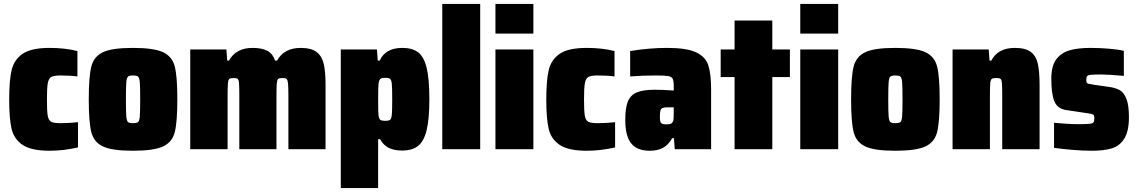

<svg xmlns="http://www.w3.org/2000/svg" viewBox="-20 -763 5815 982"><path d="M27 -254Q27 -351 39.5 -404.5Q52 -458 96 -488Q140 -518 234 -518Q312 -518 376 -502V-372Q339 -377 289 -377Q256 -377 242.5 -369.5Q229 -362 224.5 -338Q220 -314 220 -255Q220 -195 224 -171.5Q228 -148 241.5 -140.5Q255 -133 289 -133Q332 -133 379 -138V-9Q305 8 234 8Q140 8 95.5 -22Q51 -52 39 -105Q27 -158 27 -254Z M434 -255Q434 -371 447 -422.5Q460 -474 506.5 -496Q553 -518 660 -518Q767 -518 814 -496Q861 -474 874 -422.5Q887 -371 887 -255Q887 -139 874 -87.5Q861 -36 814 -14Q767 8 660 8Q553 8 506.5 -14Q460 -36 447 -87.5Q434 -139 434 -255ZM697 -255Q697 -320 695 -342.5Q693 -365 686.5 -371Q680 -377 660 -377Q641 -377 634.5 -371Q628 -365 626 -342.5Q624 -320 624 -255Q624 -190 626 -167.5Q628 -145 634.5 -139Q641 -133 660 -133Q680 -133 686.5 -139Q693 -145 695 -167.5Q697 -190 697 -255Z M953 -510H1138L1142 -453H1151Q1187 -518 1272 -518Q1321 -518 1348.5 -502.5Q1376 -487 1387 -453H1397Q1433 -518 1518 -518Q1571 -518 1598.5 -497.5Q1626 -477 1635.5 -437.5Q1645 -398 1645 -331V0H1455V-271Q1455 -319 1453 -337Q1451 -355 1445.5 -359.5Q1440 -364 1425 -364Q1408 -364 1402.5 -359Q1397 -354 1395.5 -336Q1394 -318 1394 -263V0H1204V-271Q1204 -320 1202.5 -337.5Q1201 -355 1195.5 -359.5Q1190 -364 1175 -364Q1158 -364 1152.5 -359Q1147 -354 1145.5 -336Q1144 -318 1144 -263V0H953Z M1723 -510H1908L1912 -453H1922Q1951 -518 2038 -518Q2089 -518 2118.5 -495.5Q2148 -473 2162 -416.5Q2176 -360 2176 -256Q2176 -154 2162 -97Q2148 -40 2118 -16.5Q2088 7 2036 7Q1997 7 1969.5 -6Q1942 -19 1924 -51H1914V199H1723ZM1986 -255Q1986 -314 1984 -334Q1982 -354 1975.5 -359.5Q1969 -365 1950 -365Q1934 -365 1927 -360.5Q1920 -356 1917 -341Q1914 -325 1914 -255Q1914 -183 1916 -172Q1919 -154 1926 -149.5Q1933 -145 1950 -145Q1969 -145 1975.5 -150.5Q1982 -156 1984 -176Q1986 -196 1986 -255Z M2242 0V-743H2436V0Z M2514 -591V-743H2708V-591ZM2514 0V-510H2708V0Z M2774 -254Q2774 -351 2786.5 -404.5Q2799 -458 2843 -488Q2887 -518 2981 -518Q3059 -518 3123 -502V-372Q3086 -377 3036 -377Q3003 -377 2989.5 -369.5Q2976 -362 2971.5 -338Q2967 -314 2967 -255Q2967 -195 2971 -171.5Q2975 -148 2988.5 -140.5Q3002 -133 3036 -133Q3079 -133 3126 -138V-9Q3052 8 2981 8Q2887 8 2842.5 -22Q2798 -52 2786 -105Q2774 -158 2774 -254Z M3178 -149Q3178 -209 3190.5 -242Q3203 -275 3235 -289.5Q3267 -304 3328 -304Q3368 -304 3426 -300V-319Q3426 -349 3420.5 -360Q3415 -371 3397.5 -374Q3380 -377 3333 -377Q3265 -377 3203 -372V-502Q3301 -518 3392 -518Q3492 -518 3540 -495.5Q3588 -473 3602.5 -429.5Q3617 -386 3617 -305V0H3431L3427 -56H3418Q3396 -19 3368.5 -5.5Q3341 8 3303 8Q3238 8 3208 -30Q3178 -68 3178 -149ZM3423 -144Q3426 -152 3426 -187V-214H3392Q3368 -214 3361.5 -205.5Q3355 -197 3355 -166Q3355 -142 3360.5 -134.5Q3366 -127 3390 -127Q3405 -127 3412 -130.5Q3419 -134 3423 -144Z M3737 0V-369H3666V-510H3737V-658H3930V-510H4020V-369H3930V0Z M4073 -591V-743H4267V-591ZM4073 0V-510H4267V0Z M4333 -255Q4333 -371 4346 -422.5Q4359 -474 4405.5 -496Q4452 -518 4559 -518Q4666 -518 4713 -496Q4760 -474 4773 -422.5Q4786 -371 4786 -255Q4786 -139 4773 -87.5Q4760 -36 4713 -14Q4666 8 4559 8Q4452 8 4405.5 -14Q4359 -36 4346 -87.5Q4333 -139 4333 -255ZM4596 -255Q4596 -320 4594 -342.5Q4592 -365 4585.5 -371Q4579 -377 4559 -377Q4540 -377 4533.5 -371Q4527 -365 4525 -342.5Q4523 -320 4523 -255Q4523 -190 4525 -167.5Q4527 -145 4533.5 -139Q4540 -133 4559 -133Q4579 -133 4585.5 -139Q4592 -145 4594 -167.5Q4596 -190 4596 -255Z M4852 -510H5037L5041 -453H5050Q5084 -518 5170 -518Q5225 -518 5252 -497.5Q5279 -477 5288 -437.5Q5297 -398 5297 -328V0H5106V-271Q5106 -321 5104.5 -338Q5103 -355 5097.5 -359.5Q5092 -364 5075 -364Q5058 -364 5052 -359Q5046 -354 5044.5 -335.5Q5043 -317 5043 -263V0H4852Z M5371 -7V-135Q5445 -128 5492 -128Q5535 -128 5551 -129.5Q5567 -131 5572 -136.5Q5577 -142 5577 -156Q5577 -168 5575 -172.5Q5573 -177 5564.5 -179.5Q5556 -182 5534 -185L5434 -200Q5389 -206 5373 -244Q5357 -282 5357 -361Q5357 -425 5382 -459Q5407 -493 5450 -505.5Q5493 -518 5557 -518Q5603 -518 5651.5 -514Q5700 -510 5728 -503V-375Q5646 -382 5612 -382Q5575 -382 5560 -380.5Q5545 -379 5540.5 -374Q5536 -369 5536 -358Q5536 -346 5537.5 -341.5Q5539 -337 5546 -335Q5553 -333 5572 -330L5656 -318Q5688 -313 5708.5 -301Q5729 -289 5741.5 -256.5Q5754 -224 5754 -164Q5754 -91 5730 -53.5Q5706 -16 5666 -4Q5626 8 5564 8Q5519 8 5465 3.5Q5411 -1 5371 -7Z"/></svg>

Font: Saira Semi Condensed Black
Style: Regular
Weight: 900
Width: 4
Designer: Hector Gatti with collaboration of the Omnibus-Type team
Foundry: Omnibus-Type
Version: Version 1.001; ttfautohint (v1.8)